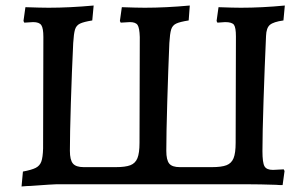

<svg xmlns="http://www.w3.org/2000/svg" viewBox="-20 -667 1111 695"><path d="M63 -46Q95 -52 109.5 -59.5Q124 -67 129.5 -82Q135 -97 136 -129L137 -533Q137 -565 129.5 -576Q122 -587 100 -587L68 -585L65 -591L72 -641Q130 -639 156 -639Q231 -639 319 -647L314 -593Q283 -588 269.5 -581.5Q256 -575 251.5 -560Q247 -545 245 -511Q240 -408 236.5 -294Q233 -180 233 -121Q233 -88 244 -75Q255 -62 283 -62H399Q434 -62 452 -69Q470 -76 477.5 -94.5Q485 -113 485 -150L486 -533Q485 -566 478 -576.5Q471 -587 450 -587L417 -585L414 -591L421 -641Q477 -639 504 -639Q579 -639 667 -647L663 -593Q631 -588 617.5 -581.5Q604 -575 599.5 -560Q595 -545 593 -511Q589 -417 585.5 -300Q582 -183 582 -121Q582 -88 592.5 -75Q603 -62 631 -62H747Q782 -62 800 -69Q818 -76 825.5 -94.5Q833 -113 833 -150L834 -535Q834 -567 827 -577Q820 -587 795 -587Q789 -587 767 -585L764 -591L771 -641Q825 -639 852 -639Q928 -639 1011 -647L1006 -593Q970 -588 957 -577Q944 -566 943 -537Q938 -426 934 -304.5Q930 -183 930 -120Q930 -78 937.5 -65Q945 -52 968 -52L1007 -54L1010 -48L1003 3Q988 3 980 2Q920 0 876 0H184Q173 0 91 6Q80 6 58 8Z"/></svg>

Font: Alegreya Medium
Style: Regular
Weight: 500
Designer: Juan Pablo del Peral
Foundry: Huerta Tipografica
Version: Version 2.007; ttfautohint (v1.6)